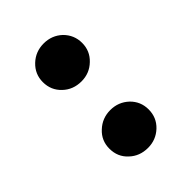

<svg xmlns="http://www.w3.org/2000/svg" viewBox="-144 -519 587 587"><g transform="rotate(-45 149.0 -226.0)"><path d="M64 -370.1C64 -346.7 72.3 -327.1 88.9 -311.5C105 -295.9 125.5 -288.1 149.4 -288.1C172.4 -288.1 192.4 -295.9 209 -312C225.6 -327.6 233.9 -347.2 233.9 -370.1C233.9 -393.1 225.6 -412.6 209.5 -428.7C192.9 -444.3 172.9 -452.1 149.4 -452.1C126 -452.1 106 -444.3 89.4 -428.7C72.3 -412.6 64 -393.1 64 -370.1ZM64 -82.5C64 -58.6 72.3 -39.1 88.9 -23.9C105 -8.3 125.5 -0.5 149.4 -0.5C172.4 -0.5 192.4 -8.3 209 -23.9C225.6 -39.6 233.9 -59.1 233.9 -82.5C233.9 -105.5 225.6 -125 209.5 -140.6C192.9 -156.2 172.9 -164.1 149.4 -164.1C126 -164.1 106 -156.2 89.4 -140.6C72.3 -125 64 -105.5 64 -82.5Z"/></g></svg>

Font: Vazirmatn
Style: Bold
Weight: 700
Designer: Saber Rastikerdar
Foundry: Saber Rastikerdar
Version: Version 33.003